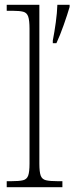

<svg xmlns="http://www.w3.org/2000/svg" viewBox="-20 -780 310 800"><path d="M8 0V-25H26Q60 -25 76 -29Q92 -33 97.5 -48.5Q103 -64 103 -98V-660Q103 -695 97.5 -711Q92 -727 77 -731Q62 -735 34 -735H8V-760H144V-98Q144 -64 149.5 -48.5Q155 -33 171.5 -29Q188 -25 221 -25H240V0ZM200 -611Q207 -647 212.5 -687Q218 -727 219 -760H270V-751Q261 -720 245.5 -676Q230 -632 215 -600H200Z"/></svg>

Font: Noto Serif Khmer SemiCondensed ExtraLight
Style: Regular
Weight: 200
Width: 4
Designer: Danh Hong and the Monotype Design Team
Foundry: Monotype Imaging Inc.
Version: Version 2.004; ttfautohint (v1.8.4.7-5d5b)